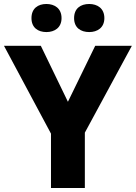

<svg xmlns="http://www.w3.org/2000/svg" viewBox="-20 -944 682 964"><path d="M138 -853C138 -805 171 -783 213 -783C254 -783 289 -805 289 -853C289 -902 254 -924 213 -924C171 -924 138 -902 138 -853ZM352 -853C352 -805 385 -783 428 -783C469 -783 504 -805 504 -853C504 -902 469 -924 428 -924C385 -924 352 -902 352 -853ZM321 -433 185 -714H0L236 -273V0H406V-278L642 -714H458Z"/></svg>

Font: Noto Sans Arabic UI XBd
Style: Regular
Weight: 800
Designer: Monotype Design Team, Nadine Chahine and Nizar Qandah
Foundry: Monotype Imaging Inc.
Version: Version 2.010